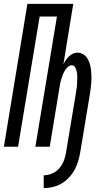

<svg xmlns="http://www.w3.org/2000/svg" viewBox="-25 -755 545 988"><path d="M200 213V147Q222 147 244 137.5Q266 128 281 110Q296 92 304 70.5Q312 49 315 28L365 -272Q366 -282 368 -292.5Q370 -303 371 -313Q372 -323 372 -333Q372 -343 372.5 -353Q373 -363 372 -373Q371 -383 368.5 -392.5Q366 -402 360.5 -410.5Q355 -419 344 -419Q333 -419 323 -409.5Q313 -400 307 -389Q301 -378 297 -367Q293 -356 289.5 -344.5Q286 -333 284 -321Q282 -309 280 -298L231 0H157L268 -670H179L68 0H-5L116 -735H352L301 -422Q305 -433 312.5 -444Q320 -455 329 -464Q338 -473 349.5 -478.5Q361 -484 373 -484Q390 -484 403.5 -475.5Q417 -467 425 -454Q433 -441 437.5 -425.5Q442 -410 443.5 -394Q445 -378 445.5 -361.5Q446 -345 444.5 -328Q443 -311 441 -294.5Q439 -278 436 -261L388 28Q384 51 377.5 73.5Q371 96 359.5 117.5Q348 139 330.5 158Q313 177 291.5 189.5Q270 202 246.5 207.5Q223 213 200 213Z"/></svg>

Font: Iosevka Term Curly
Style: Italic
Weight: 400
Italic angle: -9°
Designer: Belleve Invis
Foundry: Belleve Invis
Version: Version 32.3.0